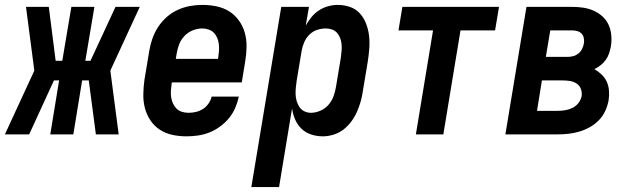

<svg xmlns="http://www.w3.org/2000/svg" viewBox="-58 -548 2578 783"><path d="M-38 0 82 -260 48 -520H141L169 -300H196L233 -520H327L290 -300H311L413 -520H512L392 -260L426 0H333L304 -220H277L241 0H147L183 -220H162L61 0Z M703 8Q673 8 645 2Q617 -4 594 -19Q571 -34 555.5 -57Q540 -80 533 -107Q526 -134 526.5 -163.5Q527 -193 531 -222L551 -342Q555 -367 564 -392Q573 -417 587.5 -439Q602 -461 622.5 -479Q643 -497 667.5 -508Q692 -519 717 -523.5Q742 -528 767 -528Q797 -528 825.5 -522Q854 -516 877 -501.5Q900 -487 916.5 -464Q933 -441 940.5 -413.5Q948 -386 947.5 -356.5Q947 -327 942 -298L928 -212H643L642 -207Q640 -193 639 -179Q638 -165 640 -151.5Q642 -138 647.5 -126Q653 -114 662 -105Q671 -96 684 -92Q697 -88 711 -88Q726 -88 741 -91.5Q756 -95 769.5 -103.5Q783 -112 792.5 -126Q802 -140 805 -154H916Q911 -131 901.5 -108.5Q892 -86 876 -66.5Q860 -47 839.5 -32Q819 -17 796.5 -8Q774 1 750 4.5Q726 8 703 8ZM659 -308H831L832 -313Q834 -327 835 -340.5Q836 -354 834.5 -367.5Q833 -381 828 -393Q823 -405 814.5 -414Q806 -423 793 -427.5Q780 -432 767 -432Q747 -432 727.5 -424Q708 -416 693.5 -400.5Q679 -385 672 -365.5Q665 -346 662 -327Z M967 215 1089 -520H1202L1189 -444Q1199 -462 1212 -478Q1225 -494 1242.5 -505.5Q1260 -517 1280 -522.5Q1300 -528 1319 -528Q1346 -528 1370 -519.5Q1394 -511 1410 -493Q1426 -475 1435 -451.5Q1444 -428 1447 -402.5Q1450 -377 1448 -350.5Q1446 -324 1442 -298L1422 -178Q1419 -156 1413 -134.5Q1407 -113 1398 -92.5Q1389 -72 1375 -53Q1361 -34 1343 -20Q1325 -6 1302.5 1Q1280 8 1259 8Q1234 8 1211 0.5Q1188 -7 1171.5 -23Q1155 -39 1145.5 -61Q1136 -83 1133 -106L1080 215ZM1210 -88Q1229 -88 1248.5 -96.5Q1268 -105 1281.5 -120.5Q1295 -136 1302 -155Q1309 -174 1312 -193L1332 -313Q1334 -327 1335 -340.5Q1336 -354 1335 -367Q1334 -380 1329.5 -392Q1325 -404 1317 -413.5Q1309 -423 1296.5 -427.5Q1284 -432 1271 -432Q1253 -432 1235 -426Q1217 -420 1203.5 -406.5Q1190 -393 1182.5 -375.5Q1175 -358 1172 -340L1152 -220Q1150 -206 1148.5 -191.5Q1147 -177 1147.5 -163Q1148 -149 1152 -135.5Q1156 -122 1163.5 -111Q1171 -100 1183.5 -94Q1196 -88 1210 -88Z M1638 0 1708 -424H1567L1583 -520H1977L1961 -424H1820L1750 0Z M2217 0H2003L2089 -520H2276Q2299 -520 2321.5 -516.5Q2344 -513 2364 -504Q2384 -495 2400 -480Q2416 -465 2424.5 -445.5Q2433 -426 2435 -403Q2437 -380 2433 -357Q2430 -343 2425.5 -329.5Q2421 -316 2412.5 -304Q2404 -292 2392 -282.5Q2380 -273 2366 -266Q2382 -257 2395.5 -244Q2409 -231 2416.5 -214.5Q2424 -198 2425.5 -178.5Q2427 -159 2424 -139Q2420 -117 2410.5 -96Q2401 -75 2384.5 -58Q2368 -41 2347.5 -29.5Q2327 -18 2305 -11.5Q2283 -5 2261 -2.5Q2239 0 2217 0ZM2168 -316H2257Q2268 -316 2279.5 -319Q2291 -322 2300.5 -329.5Q2310 -337 2315.5 -348Q2321 -359 2323 -370Q2325 -381 2323 -392Q2321 -403 2314 -410.5Q2307 -418 2297 -421Q2287 -424 2276 -424H2186ZM2132 -96H2217Q2232 -96 2247 -98.5Q2262 -101 2276.5 -108Q2291 -115 2301 -128Q2311 -141 2314 -156Q2316 -171 2311 -185Q2306 -199 2294 -207Q2282 -215 2267.5 -217.5Q2253 -220 2238 -220H2152Z"/></svg>

Font: Iosevka Term Curly Oblique
Style: Bold
Weight: 700
Italic angle: -9°
Designer: Belleve Invis
Foundry: Belleve Invis
Version: Version 32.3.0